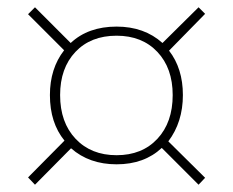

<svg xmlns="http://www.w3.org/2000/svg" viewBox="-20 -593 640 527"><path d="M482 -332Q482 -258 442 -205L543 -105L525 -86L424 -187Q376 -142 300 -142Q225 -142 175 -186L76 -86L57 -106L157 -207Q117 -256 117 -332Q117 -405 156 -455L57 -554L76 -573L174 -475Q222 -520 300 -520Q376 -520 426 -475L525 -573L543 -555L444 -454Q482 -405 482 -332ZM454 -332Q454 -406 412 -450.5Q370 -495 300 -495Q229 -495 187 -450.5Q145 -406 145 -332Q145 -257 187.5 -212Q230 -167 300 -167Q370 -167 412 -212Q454 -257 454 -332Z"/></svg>

Font: Elaine Sans ExtraLight
Style: Regular
Weight: 275
Designer: Wei Huang
Foundry: Wei Huang
Version: Version 2.001;December 24, 2019;FontCreator 12.0.0.2547 64-b